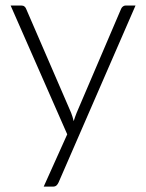

<svg xmlns="http://www.w3.org/2000/svg" viewBox="-20 -518 542 714"><path d="M198 160Q195 167 190.2 171.5Q185.5 176 176.5 176H142.5L230 -18.5L19.5 -497.5H59Q66.5 -497.5 71 -493.8Q75.5 -490 77 -485.5L244.5 -98.5Q247.5 -91 249.8 -83.2Q252 -75.5 254 -67.5Q256.5 -75.5 259.2 -83.2Q262 -91 265 -98.5L430.5 -485.5Q433 -491 437.5 -494.2Q442 -497.5 447.5 -497.5H484Z"/></svg>

Font: Lato Light
Style: Regular
Weight: 300
Designer: Lukasz Dziedzic
Foundry: tyPoland Lukasz Dziedzic
Version: Version 2.007; 2014-02-27